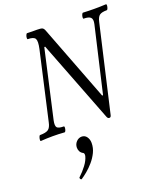

<svg xmlns="http://www.w3.org/2000/svg" viewBox="-179 -782 1036 1213"><g transform="rotate(-20 338.5 -175.0)"><path d="M455 14Q444 14 439 0L227 -548L221 -547L118 -91Q111 -57 120.5 -45.5Q130 -34 165 -34Q170 -34 169.5 -24.5Q169 -15 165.5 -6Q162 3 157 3Q118 0 78 0Q39 0 -2 3Q-6 3 -5.5 -6Q-5 -15 -1.5 -24.5Q2 -34 6 -34Q45 -34 61.5 -45.5Q78 -57 85 -91L188 -546Q199 -596 189.5 -613Q180 -630 140 -630Q136 -630 136.5 -639.5Q137 -649 141 -658Q145 -667 149 -667Q166 -666 182.5 -666Q199 -666 215 -666Q241 -666 250.5 -661.5Q260 -657 266 -640L460 -134L466 -135L568 -575Q575 -606 563 -618.5Q551 -631 516 -631Q512 -631 512.5 -640.5Q513 -650 517 -659Q521 -668 525 -668Q545 -667 564 -666.5Q583 -666 602 -666Q622 -666 641 -666.5Q660 -667 679 -668Q684 -668 683.5 -659Q683 -650 679.5 -640.5Q676 -631 671 -631Q637 -631 622.5 -620Q608 -609 601 -577L468 0Q465 14 455 14ZM159 317Q154 320 149.5 313Q145 306 149 302Q177 276 199.5 246Q222 216 229 188Q232 171 224 166Q210 159 203.5 147Q197 135 197 121Q197 98 212.5 81.5Q228 65 249 65Q270 65 282.5 82.5Q295 100 295 124Q295 157 280.5 187Q266 217 244 242.5Q222 268 199 287Q176 306 159 317Z"/></g></svg>

Font: Junicode Two Beta Condensed
Style: Italic
Weight: 400
Width: 3
Italic angle: -9°
Version: Version 1.053; ttfautohint (v1.8.4)